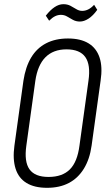

<svg xmlns="http://www.w3.org/2000/svg" viewBox="-20 -891 527 918"><path d="M205 7Q145 7 107 -16Q69 -39 54.5 -84.5Q40 -130 49 -195L92 -505Q102 -571 129 -616Q156 -661 200.5 -684Q245 -707 305 -707Q365 -707 403 -684Q441 -661 456 -616Q471 -571 461 -505L418 -195Q409 -130 381 -84.5Q353 -39 309 -16Q265 7 205 7ZM212 -45Q278 -45 314 -81Q350 -117 360 -195L403 -505Q414 -581 388 -618Q362 -655 298 -655Q235 -655 197.5 -617.5Q160 -580 149 -505L106 -195Q95 -118 121 -81.5Q147 -45 212 -45ZM199 -816Q220 -843 241 -857Q262 -871 283 -871Q302 -871 316.5 -863.5Q331 -856 344.5 -847.5Q358 -839 373 -839Q388 -839 402 -846Q416 -853 430 -868L445 -844Q425 -816 403.5 -802Q382 -788 362 -788Q343 -788 328 -796.5Q313 -805 300 -812.5Q287 -820 271 -820Q257 -820 243.5 -813.5Q230 -807 215 -792Z"/></svg>

Font: Pathway Extreme Condensed Thin
Style: Italic
Weight: 250
Width: 3
Italic angle: -8°
Version: Version 1.001;gftools[0.9.26]